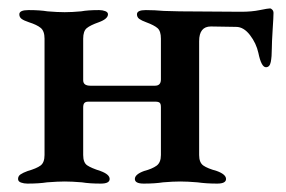

<svg xmlns="http://www.w3.org/2000/svg" viewBox="-20 -434 681 457"><path d="M23 -8Q23 -15 29 -19Q35 -23 46 -27Q67 -33 76.5 -40Q86 -47 86 -65V-342Q86 -360 77 -367.5Q68 -375 49 -381Q37 -385 31.5 -389Q26 -393 26 -400Q26 -410 48 -410Q75 -410 93 -407Q117 -405 134 -405Q151 -405 173 -407Q189 -410 216 -410Q224 -410 230.5 -407.5Q237 -405 237 -400Q237 -389 215 -381Q195 -374 186.5 -367Q178 -360 178 -342V-243Q178 -230 195 -230H349Q363 -230 363 -245V-342Q363 -360 355 -367Q347 -374 328 -381Q317 -385 311.5 -389Q306 -393 306 -400Q306 -410 327 -410Q348 -410 370 -408L408 -407L554 -406Q579 -406 598.5 -410Q618 -414 623 -414Q625 -414 628 -411Q631 -408 631 -403Q631 -394 629 -364Q627 -332 627 -319Q627 -299 624.5 -286.5Q622 -274 613 -274Q602 -274 595 -308Q590 -331 575 -350.5Q560 -370 542 -370L482 -371Q454 -371 454 -336V-65Q454 -47 464 -40Q474 -33 496 -27Q518 -19 518 -8Q518 3 497 3Q471 3 450 0Q426 -2 409 -2Q392 -2 368 0Q349 3 322 3Q301 3 301 -8Q301 -19 323 -27Q342 -32 352.5 -39.5Q363 -47 363 -65V-179Q363 -187 360 -189.5Q357 -192 350 -192H190Q184 -192 181 -189Q178 -186 178 -178V-65Q178 -47 187.5 -40.5Q197 -34 219 -27Q241 -19 241 -8Q241 3 220 3Q193 3 175 0Q151 -2 134 -2Q118 -2 92 0Q73 3 45 3Q37 3 30 0.5Q23 -2 23 -8Z"/></svg>

Font: EB Garamond Medium
Style: Regular
Weight: 500
Designer: Georg Duffner and Octavio Pardo
Foundry: Georg Duffner
Version: Version 1.000